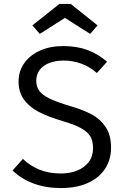

<svg xmlns="http://www.w3.org/2000/svg" viewBox="-20 -954 655 986"><path d="M292.3 11.8Q215.9 11.8 152.8 -11.5Q89.7 -34.9 44.6 -78.5L97.4 -137.9Q135.9 -101.5 183.8 -82.3Q231.8 -63.1 293.8 -63.1Q337.9 -63.1 375.4 -77.7Q412.8 -92.3 435.4 -121.8Q457.9 -151.3 457.9 -193.8Q457.9 -229.2 444.4 -252.8Q430.8 -276.4 397.4 -295.1Q364.1 -313.8 303.1 -331.8Q227.7 -353.8 178.5 -379.7Q129.2 -405.6 102.3 -443.6Q75.4 -481.5 75.4 -535.9Q75.4 -588.2 104.4 -629.5Q133.3 -670.8 185.4 -694.1Q237.4 -717.4 304.1 -717.4Q374.9 -717.4 429.5 -697.2Q484.1 -676.9 529.7 -636.9L477.4 -579Q441 -611.3 397.4 -627.2Q353.8 -643.1 307.2 -643.1Q267.7 -643.1 235.6 -631.5Q203.6 -620 184.9 -596.4Q166.2 -572.8 166.2 -539Q166.2 -507.7 182.6 -486.2Q199 -464.6 236.9 -446.7Q274.9 -428.7 344.1 -408.2Q407.7 -389.7 451.8 -365.9Q495.9 -342.1 523.1 -300.8Q550.3 -259.5 550.3 -195.4Q550.3 -134.4 519.7 -87.4Q489.2 -40.5 431 -14.4Q372.8 11.8 292.3 11.8ZM285.1 -933.8H343.1L481 -823.6L443.1 -780L313.3 -862.1L184.6 -780L146.2 -823.6Z"/></svg>

Font: Fira Code
Style: Regular
Weight: 400
Designer: Carrois Corporate, Edenspiekermann AG, Nikita Prokopov
Foundry: Carrois Corporate, Edenspiekermann AG, Nikita Prokopov
Version: Version 5.002